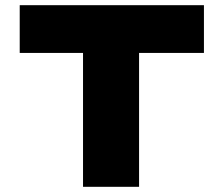

<svg xmlns="http://www.w3.org/2000/svg" viewBox="-20 -720 862 740"><path d="M300 0V-516H56V-700H766V-516H516V0Z"/></svg>

Font: Lexend Exa Black
Style: Regular
Weight: 900
Designer: Bonnie Shaver-Troup, Thomas Jockin
Foundry: Lexend
Version: Version 1.007